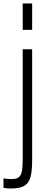

<svg xmlns="http://www.w3.org/2000/svg" viewBox="-30 -828 304 1099"><path d="M100 -808H154V-657H100ZM-10 247V193Q10 197 36 197Q62 197 75.5 188Q89 179 94.5 155.5Q100 132 100 84V-546H154V90Q154 155 143.5 189Q133 223 107 237Q81 251 31 251Q10 251 -10 247Z"/></svg>

Font: Biryani UltraLight
Style: Regular
Weight: 250
Designer: Dan Reynolds and Mathieu Réguer
Foundry: Dan Reynolds and Mathieu Réguer
Version: Version 1.003; ttfautohint (v1.1) -l 5 -r 5 -G 72 -x 0 -D la